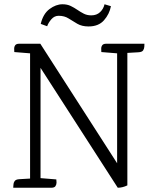

<svg xmlns="http://www.w3.org/2000/svg" viewBox="-20 -880 722 900"><path d="M478 -675H657Q657 -670 656.5 -661Q656 -652 651 -644Q646 -636 629 -635L577 -632V-11Q554 0 532 0L159 -579L170 -583V-45L244 -39Q245 -34 245 -24.5Q245 -15 240 -7.5Q235 0 221 0H42Q43 -5 43 -14Q43 -23 48.5 -31Q54 -39 70 -40L121 -43V-630L47 -636Q47 -641 46.5 -650.5Q46 -660 51 -667.5Q56 -675 70 -675H169L543 -93L529 -89V-630L455 -636Q455 -641 454.5 -650.5Q454 -660 459 -667.5Q464 -675 478 -675ZM201 -757 171 -768Q182 -815 212 -837.5Q242 -860 273 -860Q295 -860 311.5 -852Q328 -844 342.5 -834Q357 -824 372.5 -816Q388 -808 408 -808Q433 -808 449 -823Q465 -838 470 -860L500 -851Q493 -814 467.5 -785Q442 -756 395 -756Q364 -756 342.5 -768.5Q321 -781 301.5 -793.5Q282 -806 255 -806Q235 -806 221 -790Q207 -774 201 -757Z"/></svg>

Font: Karma Variable Light
Style: Regular
Weight: 300
Designer: Joana Correia
Foundry: Indian Type Foundry
Version: Version 3.000